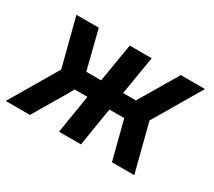

<svg xmlns="http://www.w3.org/2000/svg" viewBox="-110 -714 1014 908"><g transform="rotate(30 396.5 -260.0)"><path d="M-7 0 146 -260 79 -520H201L254 -310H335L370 -520H490L455 -310H525L649 -520H781L628 -260L695 0H573L519 -210H438L404 0H284L318 -210H248L225 -169L125 0Z"/></g></svg>

Font: Iosevka Aile Oblique
Style: Bold
Weight: 700
Italic angle: -9°
Designer: Belleve Invis
Foundry: Belleve Invis
Version: Version 31.1.0; ttfautohint (v1.8.4)